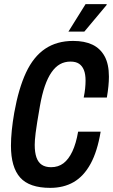

<svg xmlns="http://www.w3.org/2000/svg" viewBox="-20 -897 547 929"><path d="M223 12Q122 12 77.5 -38Q33 -88 33 -192Q33 -226 37 -266Q41 -306 49 -352Q70 -469 106 -546Q142 -623 198.5 -661Q255 -699 334 -699Q389 -699 427 -681Q465 -663 486 -625Q507 -587 507 -526Q507 -505 504.5 -479.5Q502 -454 497 -425H385Q390 -449 392 -469.5Q394 -490 394 -507Q394 -538 386 -558Q378 -578 362.5 -588.5Q347 -599 321 -599Q293 -599 270.5 -586.5Q248 -574 229.5 -547.5Q211 -521 197 -480.5Q183 -440 173 -383Q165 -337 160 -306Q155 -275 152.5 -254.5Q150 -234 149 -220.5Q148 -207 148 -196Q148 -159 156.5 -135Q165 -111 182.5 -99.5Q200 -88 227 -88Q262 -88 287 -107Q312 -126 330 -164Q348 -202 358 -260H467Q451 -164 418 -104Q385 -44 336.5 -16Q288 12 223 12ZM311 -744 394 -877H496V-873L388 -744Z"/></svg>

Font: Archivo ExtraCondensed SemiBold
Style: Italic
Weight: 600
Width: 2
Italic angle: -10°
Designer: Hector Gatti
Foundry: Omnibus-Type
Version: Version 2.001